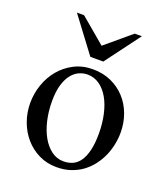

<svg xmlns="http://www.w3.org/2000/svg" viewBox="-129 -767 757 872"><g transform="rotate(20 250.0 -331.5)"><path d="M465.8 -231.9Q465.8 -203.1 459.7 -173.6Q453.6 -144 441.4 -116.7Q429.2 -89.4 410.6 -65.4Q392.1 -41.5 367.7 -23.7Q343.3 -5.9 312.5 4.4Q281.7 14.6 245.1 14.6Q198.2 14.6 159.4 -4.4Q120.6 -23.4 92.5 -55.7Q64.5 -87.9 49.1 -130.4Q33.7 -172.9 33.7 -219.2Q33.7 -264.6 48.6 -307.9Q63.5 -351.1 91.6 -384.8Q119.6 -418.5 159.7 -439.2Q199.7 -460 250 -460Q298.3 -460 337.9 -442.4Q377.4 -424.8 406 -394Q434.6 -363.3 450.2 -321.5Q465.8 -279.8 465.8 -231.9ZM374.5 -194.3Q374.5 -244.1 364.7 -287.1Q355 -330.1 336.9 -361.6Q318.8 -393.1 293 -411.1Q267.1 -429.2 234.9 -429.2Q215.8 -429.2 196 -420.9Q176.3 -412.6 160.2 -393.1Q144 -373.5 134 -341.1Q124 -308.6 124 -259.8Q124 -211.9 134 -168.5Q144 -125 162.6 -92.3Q181.2 -59.6 207.3 -40.3Q233.4 -21 265.6 -21Q290 -21 310.1 -30Q330.1 -39.1 344.2 -59.6Q358.4 -80.1 366.5 -113.3Q374.5 -146.5 374.5 -194.3ZM281.2 -508.8H218.8L92.8 -676.8H127.4L249.5 -573.7L372.1 -676.8H406.7Z"/></g></svg>

Font: Doulos SIL Afr
Style: Regular
Weight: 400
Designer: Walt Agee, Victor Gaultney, Peter Martin, Debbi Hosken, Becca Hirsbrunner
Foundry: SIL International
Version: Version 5.000